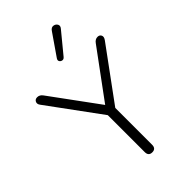

<svg xmlns="http://www.w3.org/2000/svg" viewBox="-278 -1040 1143 1143"><g transform="rotate(-45 293.0 -469.0)"><path d="M293 6Q262 6 262 -27V-338L21 -667Q9 -683 16 -697Q23 -711 40 -711Q61 -711 75 -691L294 -392L514 -691Q528 -711 548 -711Q565 -711 571.5 -697.5Q578 -684 565 -666L324 -337V-27Q324 6 293 6ZM321 -769Q312 -758 301 -760Q290 -762 284.5 -771Q279 -780 287 -792L381 -928Q393 -946 409.5 -943.5Q426 -941 433.5 -927.5Q441 -914 428 -899Z"/></g></svg>

Font: Nunito Light
Style: Regular
Weight: 300
Designer: Vernon Adams
Foundry: Vernon Adams
Version: Version 3.601; ttfautohint (v1.8.2.53-6de2)